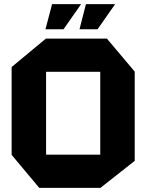

<svg xmlns="http://www.w3.org/2000/svg" viewBox="-20 -905 704 925"><path d="M169 0 36 -159V-582L201 -719H495L629 -560V-130L464 0ZM202 -559V-160H463V-559ZM363 -764 394 -885H534V-884L450 -764ZM199 -764 231 -885H370V-884L286 -764Z"/></svg>

Font: Foldit Thin
Style: Bold
Weight: 700
Version: Version 1.003